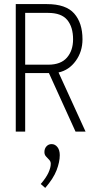

<svg xmlns="http://www.w3.org/2000/svg" viewBox="-20 -643 478 938"><path d="M57 0V-623H209Q302 -623 342.5 -577Q383 -531 383 -451Q383 -391 350 -345.5Q317 -300 266 -289L398 0H349L219 -286H103V0ZM103 -327H216Q277 -327 307 -361.5Q337 -396 337 -451Q337 -511 308.5 -545.5Q280 -580 215 -580H103ZM201 275 179 256Q205 226 216.5 201Q228 176 228 157Q228 146 220.5 138Q213 130 205 121.5Q197 113 197 100Q197 83 207 72Q217 61 232 61Q249 61 260.5 75.5Q272 90 272 115Q272 148 256.5 188.5Q241 229 201 275Z"/></svg>

Font: Inconsolata SemiCondensed Light
Style: Regular
Weight: 300
Width: 4
Monospace: yes
Designer: Raph Levien, Cyreal, Brenton Simpson
Foundry: Raph Levien, Cyreal, Google
Version: Version 3.100; ttfautohint (v1.8.4.7-5d5b)